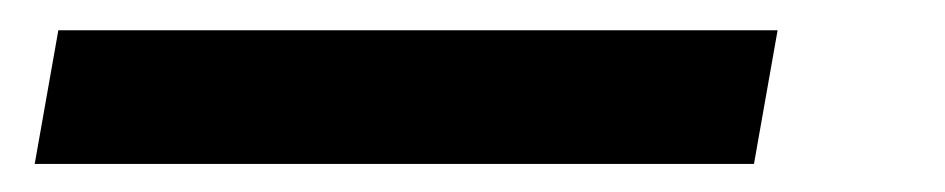

<svg xmlns="http://www.w3.org/2000/svg" viewBox="-20 -86 640 130"><path d="M19.5 -65.5H506.5L490.5 25H3.5Z"/></svg>

Font: JuliaMono MediumItalic
Style: Regular
Weight: 500
Italic angle: -9°
Monospace: yes
Designer: cormullion
Foundry: corm
Version: Version 0.049; ttfautohint (v1.8.4)